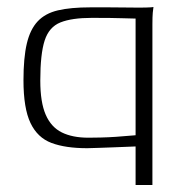

<svg xmlns="http://www.w3.org/2000/svg" viewBox="-20 -421 514 548"><path d="M367 107V-3Q359 -3 342 -2Q325 -1 304 -0.5Q283 0 262.5 1Q242 2 229 2Q167 2 127 -13Q87 -28 67 -70Q47 -112 47 -192Q47 -256 56.5 -296.5Q66 -337 87.5 -360Q109 -383 145.5 -391.5Q182 -400 237 -400Q263 -400 293 -400Q323 -400 350.5 -399.5Q378 -399 396.5 -399.5Q415 -400 418 -401Q417 -396 416 -384.5Q415 -373 415 -352V107ZM232 -28Q246 -28 267.5 -28.5Q289 -29 311 -30.5Q333 -32 348.5 -33.5Q364 -35 367 -35V-368Q356 -368 328.5 -369Q301 -370 242 -370Q185 -370 152.5 -357Q120 -344 107.5 -305.5Q95 -267 95 -191Q95 -129 110.5 -93.5Q126 -58 156.5 -43Q187 -28 232 -28Z"/></svg>

Font: Genos Thin Light
Style: Regular
Weight: 300
Version: Version 1.010